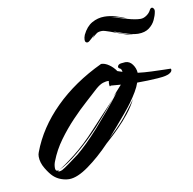

<svg xmlns="http://www.w3.org/2000/svg" viewBox="-68 -624 706 701"><g transform="rotate(-10 285.0 -274.0)"><path d="M134 8Q120 8 104.5 2.5Q89 -3 77 -14Q65 -25 51.5 -47.5Q38 -70 38 -92Q38 -101 41 -108Q73 -194 145 -265.5Q217 -337 321 -386Q335 -386 350 -375.5Q365 -365 375 -350L393 -344Q392 -355 386 -357.5Q380 -360 380 -365Q382 -374 393 -375.5Q404 -377 409 -377Q425 -377 435.5 -362.5Q446 -348 447 -331Q471 -328 497 -327Q523 -326 542.5 -325.5Q562 -325 564 -325H567Q570 -325 570 -321Q570 -314 562 -309Q552 -301 515.5 -298.5Q479 -296 439 -296Q434 -281 424 -264Q414 -247 401 -229Q392 -216 374 -194.5Q356 -173 337 -151Q318 -129 305 -114Q314 -122 334.5 -142.5Q355 -163 368 -179Q373 -185 383 -198.5Q393 -212 402.5 -224.5Q412 -237 414 -241Q401 -214 381 -189Q361 -164 341 -144Q321 -124 307 -111.5Q293 -99 291 -97Q249 -53 206.5 -22.5Q164 8 134 8ZM102 -26Q107 -26 114 -29Q125 -35 142.5 -48Q160 -61 179 -75Q196 -89 217 -109.5Q238 -130 263 -158Q285 -183 310 -212.5Q335 -242 359 -274L344 -260Q351 -267 361.5 -279.5Q372 -292 379 -299Q348 -301 342 -302Q341 -300 339 -300Q337 -300 337 -307Q337 -309 337 -312.5Q337 -316 338 -320Q328 -321 316 -317Q304 -313 289 -300Q272 -284 245 -260Q218 -236 189 -205.5Q160 -175 134.5 -140Q109 -105 94 -66Q89 -54 89 -42Q89 -25 104 -32Q99 -29 99 -28Q99 -26 102 -26ZM104 -32Q123 -42 164.5 -74.5Q206 -107 249 -154Q263 -169 281 -188.5Q299 -208 316 -226Q333 -244 342 -254Q319 -226 299.5 -203.5Q280 -181 262 -161Q220 -116 176.5 -80Q133 -44 104 -32ZM474 -471Q465 -471 450 -474Q449 -474 435.5 -478Q422 -482 407 -487.5Q392 -493 386 -495Q391 -491 409.5 -484.5Q428 -478 443 -474Q452 -472 454.5 -471.5Q457 -471 447 -472Q437 -473 415.5 -481Q394 -489 373.5 -496.5Q353 -504 345 -504Q332 -504 325.5 -499.5Q319 -495 307 -484Q309 -486 311.5 -490Q314 -494 320 -498Q313 -494 302 -483Q291 -472 286 -472Q277 -472 277 -483Q277 -491 281 -501Q295 -530 316.5 -542Q338 -554 362 -554Q382 -554 403 -548Q424 -542 444 -533Q422 -540 412 -542.5Q402 -545 386 -548Q411 -541 442 -532Q473 -523 492 -523Q503 -523 514 -530.5Q525 -538 530 -548Q534 -556 539 -556Q543 -556 546 -551Q549 -546 547 -538Q545 -526 537.5 -510Q530 -494 514.5 -482.5Q499 -471 474 -471Z"/></g></svg>

Font: Smooch
Style: Regular
Weight: 400
Designer: Robert E. Leuschke
Foundry: Robert E. Leuschke
Version: Version 1.010; ttfautohint (v1.8.3)